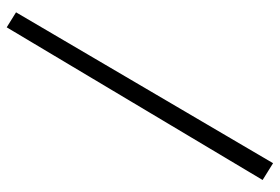

<svg xmlns="http://www.w3.org/2000/svg" viewBox="-148 -463 814 558"><g transform="rotate(90 259.0 -184.0)"><path d="M59.4 203.5 15.8 176.4 454.3 -570.6 503.1 -540.2Z"/></g></svg>

Font: Parastoo
Style: Regular
Weight: 400
Foundry: Saber Rastikerdar (saber.rastikerdar@gmail.com)
Version: Version 3.000